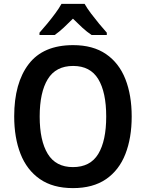

<svg xmlns="http://www.w3.org/2000/svg" viewBox="-20 -957 750 987"><path d="M657 -358Q657 -248 624.5 -165Q592 -82 525 -36Q458 10 355 10Q252 10 185 -36.5Q118 -83 85.5 -166Q53 -249 53 -359Q53 -530 127.5 -627.5Q202 -725 356 -725Q458 -725 525 -679Q592 -633 624.5 -550.5Q657 -468 657 -358ZM184 -358Q184 -234 225.5 -166Q267 -98 355 -98Q444 -98 485 -165.5Q526 -233 526 -358Q526 -483 485 -550.5Q444 -618 356 -618Q267 -618 225.5 -550Q184 -482 184 -358ZM415 -937Q428 -914 448 -887.5Q468 -861 489.5 -835Q511 -809 529 -789V-777H451Q427 -793 403.5 -814.5Q380 -836 355 -861Q330 -836 307 -814.5Q284 -793 261 -777H183V-789Q201 -809 222.5 -835Q244 -861 264 -888Q284 -915 296 -937Z"/></svg>

Font: Noto Sans Georgian SemiCondensed SemiBold
Style: Regular
Weight: 600
Width: 4
Designer: Monotype Design Team, Akaki Razmadze
Foundry: Google LLC
Version: Version 2.005; ttfautohint (v1.8.4.7-5d5b)